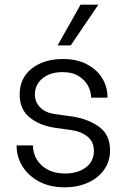

<svg xmlns="http://www.w3.org/2000/svg" viewBox="-20 -794 537 820"><path d="M51 -169V-173H121V-169Q121 -141 136.5 -114Q152 -87 183 -70Q214 -53 258 -53Q311 -53 346 -78.5Q381 -104 381 -150Q381 -188 354.5 -210Q328 -232 288 -238L216 -248Q149 -258 106.5 -292.5Q64 -327 64 -390Q64 -461 116 -501.5Q168 -542 249 -542Q308 -542 351 -519.5Q394 -497 416.5 -460Q439 -423 439 -380V-377H369V-379Q369 -401 357 -425.5Q345 -450 317.5 -468Q290 -486 247 -486Q194 -486 161.5 -459Q129 -432 129 -390Q129 -357 152.5 -334.5Q176 -312 213 -307L292 -296Q359 -285 404.5 -251.5Q450 -218 450 -151Q450 -105 424.5 -69Q399 -33 355 -13.5Q311 6 256 6Q193 6 146.5 -19Q100 -44 75.5 -84.5Q51 -125 51 -169ZM226 -600 324 -774H400L282 -600Z"/></svg>

Font: Be Vietnam Light
Style: Regular
Weight: 300
Designer: Gabriel Lam
Foundry: TypeRant
Version: Version 4.000